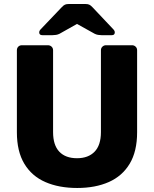

<svg xmlns="http://www.w3.org/2000/svg" viewBox="-20 -925 765 955"><path d="M364 10Q273 10 205.5 -19.5Q138 -49 101 -110.5Q64 -172 64 -267V-675Q64 -686 71 -693Q78 -700 89 -700H218Q229 -700 236.5 -693Q244 -686 244 -675V-268Q244 -203 275 -170.5Q306 -138 363 -138Q419 -138 450.5 -170.5Q482 -203 482 -268V-675Q482 -686 489.5 -693Q497 -700 507 -700H637Q647 -700 654.5 -693Q662 -686 662 -675V-267Q662 -172 625 -110.5Q588 -49 521 -19.5Q454 10 364 10ZM191 -750Q175 -750 175 -764Q175 -772 183 -780L286 -888Q296 -899 303.5 -902Q311 -905 321 -905H406Q416 -905 423.5 -902Q431 -899 441 -888L543 -780Q551 -772 551 -764Q551 -750 536 -750H485Q477 -750 468 -751.5Q459 -753 451 -757L363 -806L276 -757Q268 -753 259 -751.5Q250 -750 241 -750Z"/></svg>

Font: Rubik Light
Style: Bold
Weight: 700
Version: Version 2.104